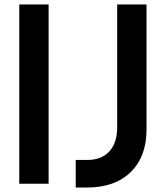

<svg xmlns="http://www.w3.org/2000/svg" viewBox="-20 -820 740 857"><path d="M66 0V-800H197V0ZM369 17H318V-106H369Q433 -106 468 -144Q503 -182 503 -252V-800H634V-242Q634 -121 563.5 -52Q493 17 369 17Z"/></svg>

Font: Martian Mono Medium
Style: Regular
Weight: 500
Monospace: yes
Designer: Roman Shamin
Foundry: Evil Martians
Version: Version 1.000; ttfautohint (v1.8.4.7-5d5b)